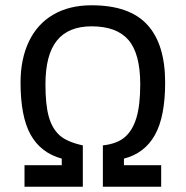

<svg xmlns="http://www.w3.org/2000/svg" viewBox="-20 -710 706 730"><path d="M328.1 -689.9Q472.2 -689.9 540 -616Q607.9 -542 607.9 -396Q607.9 -266.1 568.8 -196.5Q529.8 -127 451.2 -106.9V-82H592.8V0H371.1V-157.2Q424.3 -163.1 454.1 -188.2Q483.9 -213.4 498.5 -261.5Q513.2 -309.6 513.2 -389.2Q513.2 -505.9 468.5 -557.9Q423.8 -609.9 328.1 -609.9Q240.2 -609.9 196.5 -555.9Q152.8 -502 152.8 -389.2Q152.8 -311.5 165.5 -266.4Q178.2 -221.2 206.3 -195.8Q234.4 -170.4 294.9 -157.2V0H73.2V-82H214.8V-106.9Q134.8 -128.9 96.4 -198Q58.1 -267.1 58.1 -396Q58.1 -485.4 89.8 -552Q121.6 -618.7 182.4 -654.3Q243.2 -689.9 328.1 -689.9Z"/></svg>

Font: Lorenzo Sans
Style: Regular
Weight: 400
Foundry: Intel Corporation
Version: Version 1.00; ttfautohint (v1.5)